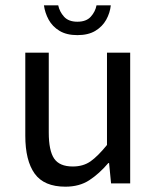

<svg xmlns="http://www.w3.org/2000/svg" viewBox="-20 -683 585 715"><path d="M223.6 12.2Q144 12.2 109.1 -36.4Q74.2 -85 74.2 -177.7V-486.8H161.6V-189.5Q161.6 -122.1 181.6 -92.5Q201.7 -63 251 -63Q290 -63 317.4 -82.3Q344.7 -101.6 378.4 -143.1V-486.8H464.8V0H393.6L386.2 -75.7H383.3Q349.6 -36.1 312.7 -12Q275.9 12.2 223.6 12.2ZM268.1 -552.2Q228 -552.2 201.7 -568.1Q175.3 -584 161.4 -609.4Q147.5 -634.8 143.6 -663.1H196.8Q201.7 -639.6 218.5 -620.8Q235.4 -602.1 268.1 -602.1Q301.3 -602.1 318.1 -620.8Q335 -639.6 339.4 -663.1H392.6Q389.6 -634.8 375.5 -609.4Q361.3 -584 335 -568.1Q308.6 -552.2 268.1 -552.2Z"/></svg>

Font: Varta Medium
Style: Regular
Weight: 500
Designer: Joana Correia, Viktoriya Grabowska, Eben Sorkin
Foundry: Sorkin Type Co.
Version: Version 1.004